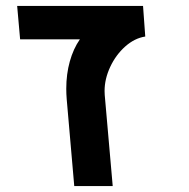

<svg xmlns="http://www.w3.org/2000/svg" viewBox="-20 -629 640 649"><path d="M204 -329Q204 -378.5 216 -421.5Q228 -464.5 250 -496H48L38 -609H463.5L471 -505.5Q435 -500 403.2 -471.8Q371.5 -443.5 352.5 -402.8Q333.5 -362 333.5 -321.5Q333.5 -312.5 334 -308L361 0H231L205.5 -293.5Q204 -311.5 204 -329Z"/></svg>

Font: JuliaMono
Style: Bold Italic
Weight: 700
Italic angle: -9°
Monospace: yes
Designer: cormullion
Foundry: corm
Version: Version 0.057; ttfautohint (v1.8.4)